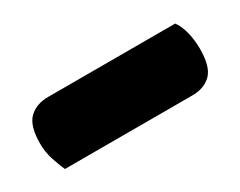

<svg xmlns="http://www.w3.org/2000/svg" viewBox="-35 -802 434 347"><g transform="rotate(-30 182.0 -628.0)"><path d="M30 -564Q25 -575 19.5 -591.5Q14 -608 14 -626Q14 -663 29 -677.5Q44 -692 69 -692H334Q342 -681 346 -664.5Q350 -648 350 -630Q350 -593 335.5 -578.5Q321 -564 296 -564Z"/></g></svg>

Font: Baloo Bhaina 2 ExtraBold
Style: Regular
Weight: 800
Designer: Yesha Goshar, Manish Minz, Shuchita Grover and Ek Type
Foundry: Ek Type
Version: Version 1.640;hotconv 1.0.111;makeotfexe 2.5.65597; ttfautoh